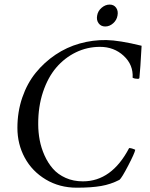

<svg xmlns="http://www.w3.org/2000/svg" viewBox="-20 -829 670 856"><path d="M413.1 -759.8Q416.5 -780.3 433.1 -794.4Q449.7 -808.6 468.8 -808.6Q487.8 -808.6 497.8 -794.4Q507.8 -780.3 503.9 -759.8Q500.5 -739.3 484.4 -725.1Q468.3 -710.9 449.2 -710.9Q430.2 -710.9 419.7 -725.1Q409.2 -739.3 413.1 -759.8ZM555.7 -168.9Q561.5 -168.9 568.4 -167Q575.2 -165 579.1 -163.1L583 -161.1Q580.1 -145.5 551.5 -90.6Q522.9 -35.6 512.7 -27.3Q474.1 -7.3 430.9 0.2Q387.7 7.8 322.3 7.8Q245.1 7.8 184.1 -28.8Q123 -65.4 90.3 -126Q57.6 -186.5 57.6 -258.8Q57.6 -330.6 79.3 -394Q101.1 -457.5 139.2 -504.4Q177.2 -551.3 227.3 -585Q277.3 -618.7 335.4 -635Q393.6 -651.4 454.1 -650.4Q511.7 -649.4 611.3 -625Q605.5 -518.1 601.6 -482.4Q601.6 -477.5 593.8 -477.5Q581.1 -477.5 571.3 -482.4Q574.7 -540 531.5 -580.1Q488.3 -620.1 425.8 -620.1Q368.7 -620.1 318.4 -595.7Q268.1 -571.3 230.7 -527.6Q193.4 -483.9 171.6 -418.5Q149.9 -353 150.4 -275.4Q150.4 -239.3 157 -204.3Q163.6 -169.4 178.7 -135.7Q193.8 -102.1 216.1 -76.7Q238.3 -51.3 272.7 -35.9Q307.1 -20.5 349.6 -20.5Q478 -20.5 555.7 -168.9Z"/></svg>

Font: Crimson
Style: Italic
Weight: 400
Italic angle: -11°
Version: Version 0.8